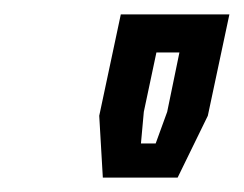

<svg xmlns="http://www.w3.org/2000/svg" viewBox="-20 -720 339 267"><path d="M123 -473 118 -559 148 -700H299L269 -559L227 -473ZM176 -520.5H196.5L212.5 -564.5L229.5 -647H197.5L180 -564.5Z"/></svg>

Font: Tourney Thin SemiBold
Style: Italic
Weight: 600
Italic angle: -12°
Version: Version 1.015